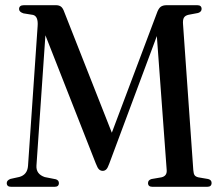

<svg xmlns="http://www.w3.org/2000/svg" viewBox="-20 -720 844 740"><path d="M207 -14.5Q207 0 190.5 0H23Q6 0 6 -14.5Q6 -25 20.5 -30.5L54.5 -38Q85.5 -46.5 88 -81L125 -619Q128 -657 107.5 -662.5L70.5 -668.5Q53.5 -674 53.5 -685Q53.5 -700 72.5 -700H195.5Q207.5 -700 215 -694.5Q222.5 -689 228 -673L411 -208.5L584 -668Q590.5 -687 599 -693.5Q607.5 -700 622.5 -700H740Q757 -700 757 -685.5Q757 -674.5 743.5 -670L706.5 -663Q693.5 -660 688.8 -651.8Q684 -643.5 685.5 -626L725 -64.5Q726 -50.5 730 -44.8Q734 -39 744.5 -36.5L782.5 -30Q795.5 -26.5 795.5 -15Q795.5 0 778.5 0H567.5Q550.5 0 550.5 -14.5Q550.5 -26 564 -30L602 -36.5Q624 -41.5 622.5 -64L584.5 -581L401 -89Q395 -72 389.2 -66.8Q383.5 -61.5 376 -61.5Q368 -61.5 362 -66.8Q356 -72 349 -90.5L155 -584L120.5 -81.5Q118.5 -49 152.5 -37.5L195.5 -29Q207 -25 207 -14.5Z"/></svg>

Font: Fraunces 144pt S050
Style: Regular
Weight: 400
Version: Version 1.000; ttfautohint (v1.8.3)